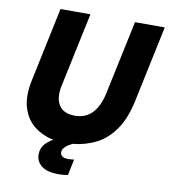

<svg xmlns="http://www.w3.org/2000/svg" viewBox="-98 -823 967 1099"><g transform="rotate(10 385.0 -273.5)"><path d="M316 193Q249 193 217 167Q185 141 185 102Q185 65 206 41.5Q227 18 253 4Q191 -8 142.5 -45.5Q94 -83 73.5 -149Q53 -215 74 -313L164 -740H338L247 -311Q231 -237 257.5 -195Q284 -153 350 -153Q413 -153 451.5 -194Q490 -235 506 -311L597 -740H770L676 -295Q654 -192 609.5 -127.5Q565 -63 502.5 -31Q440 1 366 8Q357 12 344 20Q331 28 320.5 40Q310 52 310 67Q310 80 321 89Q332 98 357 98Q369 98 379.5 96.5Q390 95 390 95L371 188Q371 188 356 190.5Q341 193 316 193Z"/></g></svg>

Font: Be Vietnam Pro ExtraBold
Style: Italic
Weight: 800
Italic angle: -12°
Designer: Lam Bao, Tony Le, Vietanh Nguyen
Foundry: Yellow Type Foundry
Version: Version 1.002; ttfautohint (v1.8.3)